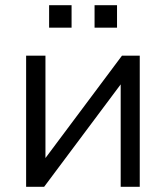

<svg xmlns="http://www.w3.org/2000/svg" viewBox="-20 -715 635 735"><path d="M80 0ZM80 0V-502H154V-110L447 -502H515V0H442V-392L149 0ZM342 -609V-695H428V-609ZM168 -609V-695H254V-609Z"/></svg>

Font: Winston
Style: Regular
Weight: 400
Designer: Original fonts by Vernon Adams / Changes by Cristiano Sobral
Foundry: Original fonts by Vernon Adams / Changes by Cristiano Sobral
Version: Version 2.503;July 17, 2020;FontCreator 13.0.0.2655 64-bit